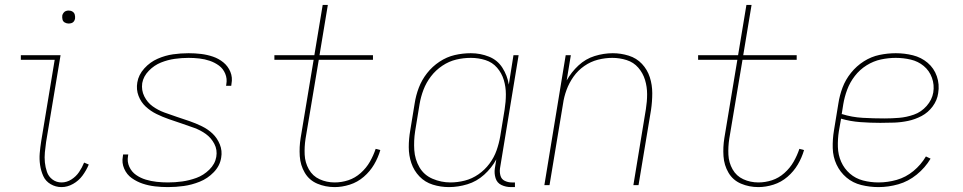

<svg xmlns="http://www.w3.org/2000/svg" viewBox="-20 -755 3928 783"><path d="M231 8Q255 8 278 -5Q301 -18 316.5 -39Q332 -60 342 -84L323 -92Q315 -72 302.5 -53.5Q290 -35 271 -23Q252 -11 231 -11Q210 -11 194 -23Q178 -35 171.5 -54Q165 -73 163 -93Q161 -113 163 -134Q165 -155 168 -176L227 -530H65V-511H203L148 -179Q144 -154 142 -130Q140 -106 143.5 -82Q147 -58 156.5 -37Q166 -16 186.5 -4Q207 8 231 8ZM260 -659Q266 -659 272 -661Q278 -663 281.5 -668Q285 -673 286 -679Q287 -687 285 -695Q283 -703 276 -707.5Q269 -712 260 -712Q254 -712 248.5 -710Q243 -708 239 -702.5Q235 -697 234 -692Q233 -683 235 -675Q237 -667 244.5 -663Q252 -659 260 -659Z M665 8Q697 8 729.5 3.5Q762 -1 794.5 -14Q827 -27 852 -53Q877 -79 882 -112Q887 -140 876.5 -166Q866 -192 847 -210Q828 -228 803.5 -240Q779 -252 753 -261Q727 -270 701 -278.5Q675 -287 649.5 -296.5Q624 -306 602.5 -321.5Q581 -337 568.5 -362Q556 -387 560 -416Q565 -444 587 -466.5Q609 -489 636.5 -500Q664 -511 692.5 -515Q721 -519 749 -519Q771 -519 793 -516.5Q815 -514 835.5 -507Q856 -500 873 -487.5Q890 -475 898.5 -454.5Q907 -434 903 -412Q903 -409 902 -405H923Q924 -409 924 -413Q929 -439 919.5 -462Q910 -485 891 -500.5Q872 -516 848.5 -524Q825 -532 800 -535Q775 -538 749 -538Q717 -538 685.5 -533.5Q654 -529 623 -515.5Q592 -502 568.5 -476Q545 -450 540 -419Q535 -390 545 -364Q555 -338 574.5 -320Q594 -302 618.5 -290Q643 -278 669 -269Q695 -260 720.5 -251.5Q746 -243 772 -233.5Q798 -224 819.5 -208.5Q841 -193 854 -168.5Q867 -144 862 -115Q857 -86 833.5 -63Q810 -40 781 -29.5Q752 -19 723 -15Q694 -11 665 -11Q642 -11 619 -13.5Q596 -16 574.5 -22.5Q553 -29 535 -41.5Q517 -54 507.5 -74.5Q498 -95 502 -118Q502 -122 503 -125H482Q481 -121 481 -117Q476 -91 486.5 -67Q497 -43 517.5 -28.5Q538 -14 562 -6Q586 2 612 5Q638 8 665 8Z M1345 8Q1375 8 1406.5 -2Q1438 -12 1463.5 -34Q1489 -56 1505.5 -84Q1522 -112 1531 -143L1512 -148Q1503 -121 1488.5 -95.5Q1474 -70 1451 -49.5Q1428 -29 1400.5 -20Q1373 -11 1345 -11Q1312 -11 1283.5 -24Q1255 -37 1239.5 -64.5Q1224 -92 1222.5 -124Q1221 -156 1226 -189L1280 -511H1501V-530H1283L1317 -735H1296L1262 -530H1099V-511H1259L1206 -192Q1200 -155 1202.5 -118Q1205 -81 1223 -50.5Q1241 -20 1274 -6Q1307 8 1345 8Z M1811 8Q1848 8 1886 -3.5Q1924 -15 1954.5 -42.5Q1985 -70 2004 -105L1998 -68Q1995 -48 2001 -28.5Q2007 -9 2025 -0.5Q2043 8 2064 8H2080V-11H2067Q2052 -11 2038.5 -17.5Q2025 -24 2021 -38.5Q2017 -53 2019 -68L2095 -530H2074L2055 -410Q2049 -447 2029 -478.5Q2009 -510 1974 -524Q1939 -538 1900 -538Q1867 -538 1834.5 -530.5Q1802 -523 1772.5 -503.5Q1743 -484 1721.5 -456.5Q1700 -429 1688 -397.5Q1676 -366 1671 -333L1653 -223Q1647 -189 1647 -155Q1647 -121 1657.5 -90Q1668 -59 1690.5 -35.5Q1713 -12 1745 -2Q1777 8 1811 8ZM1817 -11Q1779 -11 1744 -26Q1709 -41 1690.5 -73Q1672 -105 1669.5 -143Q1667 -181 1673 -220L1691 -330Q1696 -360 1707 -389Q1718 -418 1737.5 -443.5Q1757 -469 1784 -487Q1811 -505 1840.5 -512Q1870 -519 1900 -519Q1931 -519 1959.5 -510Q1988 -501 2007 -479Q2026 -457 2034.5 -429Q2043 -401 2043 -370.5Q2043 -340 2038 -309L2020 -199Q2015 -170 2005 -141.5Q1995 -113 1976 -87.5Q1957 -62 1931 -44Q1905 -26 1875.5 -18.5Q1846 -11 1817 -11Z M2200 0H2221L2276 -331Q2280 -360 2290.5 -388.5Q2301 -417 2319 -442.5Q2337 -468 2363 -486Q2389 -504 2418.5 -511.5Q2448 -519 2477 -519Q2507 -519 2535.5 -510Q2564 -501 2583 -479Q2602 -457 2610.5 -429Q2619 -401 2619 -371Q2619 -341 2614 -310L2563 0H2584L2635 -307Q2640 -341 2640 -375Q2640 -409 2630 -440Q2620 -471 2598 -494.5Q2576 -518 2544 -528Q2512 -538 2479 -538Q2442 -538 2405 -526.5Q2368 -515 2339 -488Q2310 -461 2291 -427L2308 -530H2287Z M3073 8Q3103 8 3134.5 -2Q3166 -12 3191.5 -34Q3217 -56 3233.5 -84Q3250 -112 3259 -143L3240 -148Q3231 -121 3216.5 -95.5Q3202 -70 3179 -49.5Q3156 -29 3128.5 -20Q3101 -11 3073 -11Q3040 -11 3011.5 -24Q2983 -37 2967.5 -64.5Q2952 -92 2950.5 -124Q2949 -156 2954 -189L3008 -511H3229V-530H3011L3045 -735H3024L2990 -530H2827V-511H2987L2934 -192Q2928 -155 2930.5 -118Q2933 -81 2951 -50.5Q2969 -20 3002 -6Q3035 8 3073 8Z M3563 8Q3603 8 3643.5 -3.5Q3684 -15 3718.5 -43Q3753 -71 3775 -108L3756 -117Q3736 -83 3705 -57.5Q3674 -32 3637 -21.5Q3600 -11 3563 -11Q3530 -11 3499.5 -19Q3469 -27 3446 -47Q3423 -67 3410.5 -95Q3398 -123 3397 -155.5Q3396 -188 3401 -220L3410 -271Q3448 -260 3488.5 -257Q3529 -254 3570 -254Q3598 -254 3626.5 -255Q3655 -256 3683.5 -262Q3712 -268 3738.5 -282Q3765 -296 3783.5 -321Q3802 -346 3806 -375Q3812 -411 3800.5 -444Q3789 -477 3763 -499Q3737 -521 3703 -529.5Q3669 -538 3633 -538Q3600 -538 3566.5 -531Q3533 -524 3503 -505Q3473 -486 3450.5 -458Q3428 -430 3416 -398Q3404 -366 3399 -333L3381 -223Q3375 -187 3376 -151Q3377 -115 3391.5 -84Q3406 -53 3432 -31Q3458 -9 3492.5 -0.5Q3527 8 3563 8ZM3587 -272Q3542 -272 3498 -274.5Q3454 -277 3413 -290L3412 -286L3419 -330Q3424 -360 3435 -389.5Q3446 -419 3466 -445Q3486 -471 3514 -488.5Q3542 -506 3572.5 -512.5Q3603 -519 3633 -519Q3664 -519 3694 -512Q3724 -505 3747 -486Q3770 -467 3780.5 -438Q3791 -409 3786 -378Q3781 -348 3759 -323Q3737 -298 3707 -287.5Q3677 -277 3647 -274.5Q3617 -272 3587 -272Z"/></svg>

Font: Iosevka Sparkle Thin
Style: Italic
Weight: 100
Italic angle: -9°
Designer: Belleve Invis
Foundry: Belleve Invis
Version: Version 4.5.0; ttfautohint (v1.8.3)